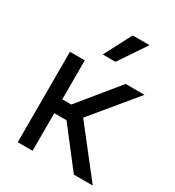

<svg xmlns="http://www.w3.org/2000/svg" viewBox="-187 -893 915 1003"><g transform="rotate(30 270.5 -391.5)"><path d="M75.3 0H164.8V-226.9H238.6L413.7 0H527.7L307.2 -282L524.9 -545.5H411.2L219.1 -310.4H164.8V-545.5H75.3ZM230.8 -619H307.5L418 -783.4H316.4Z"/></g></svg>

Font: Margiela Sans Text
Style: Regular
Weight: 400
Designer: Stefan Endress, Andreas Faust
Version: Version 1.100;FEAKit 1.0